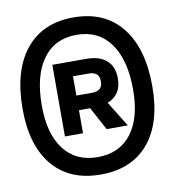

<svg xmlns="http://www.w3.org/2000/svg" viewBox="-78 -755 741 817"><g transform="rotate(-10 293.0 -346.5)"><path d="M293 -7.3Q159.2 -7.3 85.9 -94.2Q12.7 -181.2 12.7 -339.4Q12.7 -504.4 85.9 -595.2Q159.2 -686 293 -686Q426.8 -686 500 -595.2Q573.2 -504.4 573.2 -339.4Q573.2 -181.2 500 -94.2Q426.8 -7.3 293 -7.3ZM293 -82.5Q387.2 -82.5 438.7 -149.9Q490.2 -217.3 490.2 -339.4Q490.2 -468.8 438.7 -539.8Q387.2 -610.8 293 -610.8Q198.7 -610.8 147.2 -539.8Q95.7 -468.8 95.7 -339.4Q95.7 -217.3 147.2 -149.9Q198.7 -82.5 293 -82.5ZM169.9 -193.4V-502.9H316.4Q373 -502.9 403.8 -476.1Q434.6 -449.2 434.6 -397.9Q434.6 -327.1 374 -302.7L441.4 -193.4H350.1L296.4 -293H248V-193.4ZM248 -356.4H316.4Q361.3 -356.4 361.3 -397.9Q361.3 -439.5 316.4 -439.5H248Z"/></g></svg>

Font: Cascadia Code NF
Style: Regular
Weight: 400
Monospace: yes
Designer: Aaron Bell
Foundry: Saja Typeworks
Version: Version 2404.023; ttfautohint (v1.8.4)